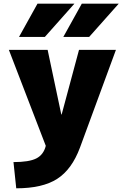

<svg xmlns="http://www.w3.org/2000/svg" viewBox="-20 -790 671 1040"><path d="M463 -590H323L423 -770H623ZM223 -590H83L183 -770H383ZM68 230 53 88Q138 88 177 68Q216 48 228 0L28 -520H238L312 -170H314L408 -520H608L413 10Q369 128 289.5 179Q210 230 68 230Z"/></svg>

Font: M PLUS 1p Black
Style: Regular
Weight: 900
Version: Version 1.061